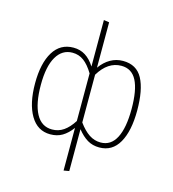

<svg xmlns="http://www.w3.org/2000/svg" viewBox="-133 -848 1041 1157"><g transform="rotate(15 387.5 -269.5)"><path d="M706 -264Q706 -136 664.5 -63Q623 10 542 10Q500 10 467.5 -9.5Q435 -29 405 -67V194L371 200V-66Q343 -28 311 -9Q279 10 236 10Q156 10 112.5 -64Q69 -138 69 -264Q69 -389 112.5 -460Q156 -531 238 -531Q280 -531 312.5 -510.5Q345 -490 371 -449V-739L405 -734V-451Q433 -490 469 -510.5Q505 -531 547 -531Q632 -531 669 -462Q706 -393 706 -264ZM371 -109V-406Q342 -454 311 -477Q280 -500 240 -500Q176 -500 140.5 -439.5Q105 -379 105 -264Q105 -147 139 -84Q173 -21 239 -21Q279 -21 311 -43Q343 -65 371 -109ZM671 -264Q671 -382 640.5 -441Q610 -500 545 -500Q461 -500 405 -407V-109Q437 -65 470 -43Q503 -21 542 -21Q606 -21 638.5 -83.5Q671 -146 671 -264Z"/></g></svg>

Font: FiraGO UltraLight
Style: Regular
Weight: 200
Designer: bBox Type
Foundry: bBox Type GmbH
Version: Version 1.001